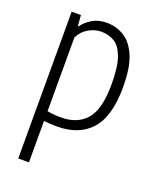

<svg xmlns="http://www.w3.org/2000/svg" viewBox="-143 -633 756 936"><g transform="rotate(20 235.0 -165.0)"><path d="M67.5 220V-541.5H115.5L120 -486.5H124.5Q142 -512 173.5 -530.8Q205 -549.5 248 -549.5Q296 -549.5 337.2 -525Q378.5 -500.5 403.8 -442Q429 -383.5 429 -280.5Q429 -130 367.5 -60.5Q306 9 190.5 9Q158 9 123 5V220ZM193.5 -39Q279.5 -39 325.5 -92.2Q371.5 -145.5 371.5 -275Q371.5 -366.5 353.8 -415Q336 -463.5 305.8 -481.5Q275.5 -499.5 238 -499.5Q204.5 -499.5 172.8 -481.5Q141 -463.5 123 -428.5V-45.5Q155.5 -39 193.5 -39Z"/></g></svg>

Font: Encode Sans Condensed Light
Style: Regular
Weight: 300
Width: 3
Designer: Multiple Designers
Foundry: Impallari Type
Version: Version 3.000; ttfautohint (v1.8.3) -l 8 -r 50 -G 200 -x 14 